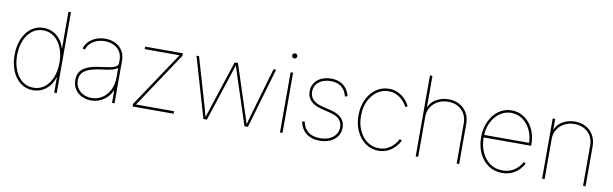

<svg xmlns="http://www.w3.org/2000/svg" viewBox="-47 -1208 5422 1699"><g transform="rotate(10 2664.0 -358.5)"><path d="M271 11.2Q207 11.2 158.9 -25.1Q110.8 -61.5 84.5 -125Q58.1 -188.5 58.1 -269Q58.1 -349.1 84.7 -412.4Q111.3 -475.6 159.4 -512.2Q207.5 -548.8 271 -548.8Q315.4 -548.8 353 -530.5Q390.6 -512.2 418.2 -479Q445.8 -445.8 458.5 -401.4H461.4V-727.5H483.9V0H461.4V-136.7H458.5Q445.3 -92.3 418 -58.8Q390.6 -25.4 353.3 -7.1Q315.9 11.2 271 11.2ZM271 -11.2Q329.1 -11.2 371.8 -44.9Q414.6 -78.6 438 -137Q461.4 -195.3 461.4 -269Q461.4 -343.3 437.7 -401.4Q414.1 -459.5 371.6 -492.9Q329.1 -526.4 271 -526.4Q213.9 -526.4 170.9 -492.9Q127.9 -459.5 104.2 -401.4Q80.6 -343.3 80.6 -269Q80.6 -195.3 104.2 -137Q127.9 -78.6 170.7 -44.9Q213.4 -11.2 271 -11.2Z M793.9 11.2Q749 11.2 710.7 -6.8Q672.4 -24.9 648.9 -60.1Q625.5 -95.2 625.5 -145.5Q625.5 -173.8 634.8 -198.2Q644 -222.7 667 -241.9Q689.9 -261.2 730.2 -275.1Q770.5 -289.1 833 -296.4Q872.6 -301.3 906.2 -307.1Q939.9 -313 960.4 -324.7Q981 -336.4 981 -357.4V-386.7Q981 -428.7 961.4 -460Q941.9 -491.2 906.7 -508.8Q871.6 -526.4 824.7 -526.4Q784.7 -526.4 751.5 -513.7Q718.3 -501 695.3 -477.8Q672.4 -454.6 662.6 -422.4L641.1 -429.7Q651.9 -465.8 678.2 -492.4Q704.6 -519 742.4 -533.9Q780.3 -548.8 824.7 -548.8Q865.7 -548.8 898.7 -536.6Q931.6 -524.4 955.1 -502.4Q978.5 -480.5 991 -450.9Q1003.4 -421.4 1003.4 -386.7V0H981V-109.9H978Q961.9 -73.2 934.3 -46.4Q906.7 -19.5 871.1 -4.2Q835.4 11.2 793.9 11.2ZM793.9 -11.2Q845.7 -11.2 888.2 -38.3Q930.7 -65.4 955.8 -114.7Q981 -164.1 981 -230V-313Q970.2 -305.7 956.5 -299.6Q942.9 -293.5 925.3 -289.1Q907.7 -284.7 886.5 -281.2Q865.2 -277.8 840.3 -274.9Q767.6 -266.1 725.6 -249Q683.6 -231.9 665.8 -206.3Q647.9 -180.7 647.9 -145.5Q647.9 -104.5 667.2 -74.5Q686.5 -44.4 720 -27.8Q753.4 -11.2 793.9 -11.2Z M1165.5 0V-22.5L1494.1 -515.6V-518.6H1183.1V-541H1522V-517.6L1193.8 -24.9V-22.5H1534.7V0Z M1802.2 0 1644.5 -541H1667.5L1784.2 -140.6Q1793.9 -107.4 1802.5 -75.9Q1811 -44.4 1820.3 -11.2H1814.9Q1825.7 -44.4 1835.7 -76.2Q1845.7 -107.9 1856.4 -140.6L1987.8 -541H2017.1L2147.9 -140.6Q2159.2 -107.9 2169.2 -76.2Q2179.2 -44.4 2189.5 -11.2H2184.1Q2193.4 -44.4 2202.1 -75.9Q2210.9 -107.4 2220.2 -140.6L2336.9 -541H2359.9L2202.1 0H2170.9L2032.7 -421.9Q2026.9 -440.4 2021 -458.5Q2015.1 -476.6 2009.5 -494.6Q2003.9 -512.7 1998 -531.2H2006.8Q2001 -512.7 1995.1 -494.6Q1989.3 -476.6 1983.4 -458.5Q1977.5 -440.4 1971.7 -421.9L1833.5 0Z M2490.2 0V-541H2512.7V0ZM2501.5 -667Q2491.7 -667 2484.9 -673.8Q2478 -680.7 2478 -689.9Q2478 -699.7 2484.9 -706.3Q2491.7 -712.9 2501.5 -712.9Q2510.7 -712.9 2517.3 -706.3Q2523.9 -699.7 2523.9 -689.9Q2523.9 -680.7 2517.3 -673.8Q2510.7 -667 2501.5 -667Z M2847.2 10.7Q2797.4 10.7 2759.5 -6.1Q2721.7 -22.9 2698.2 -54.2Q2674.8 -85.4 2666.5 -129.9L2689 -134.3Q2699.2 -75.2 2739.7 -43.5Q2780.3 -11.7 2847.2 -11.7Q2918.5 -11.7 2962.4 -46.9Q3006.3 -82 3006.3 -138.7Q3006.3 -181.2 2979.5 -208.3Q2952.6 -235.4 2899.9 -248.5L2814 -270Q2750.5 -285.6 2717.8 -319.8Q2685.1 -354 2685.1 -404.8Q2685.1 -447.8 2706.5 -480Q2728 -512.2 2766.6 -530.3Q2805.2 -548.3 2855 -548.3Q2898.9 -548.3 2932.4 -533.9Q2965.8 -519.5 2989 -490.7Q3012.2 -461.9 3023.4 -418.9L3001 -414.1Q2986.3 -469.7 2950 -497.8Q2913.6 -525.9 2855 -525.9Q2789.1 -525.9 2748.3 -492.7Q2707.5 -459.5 2707.5 -404.8Q2707.5 -362.3 2735.1 -334Q2762.7 -305.7 2817.9 -292L2904.8 -270.5Q2964.8 -255.4 2996.8 -222.4Q3028.8 -189.5 3028.8 -138.7Q3028.8 -94.2 3005.9 -60.5Q2982.9 -26.9 2941.9 -8.1Q2900.9 10.7 2847.2 10.7Z M3374.5 7.8Q3310.1 7.8 3258.8 -28.3Q3207.5 -64.5 3177.7 -127.4Q3147.9 -190.4 3147.9 -270.5Q3147.9 -350.6 3177.7 -413.3Q3207.5 -476.1 3258.8 -512.5Q3310.1 -548.8 3374.5 -548.8Q3418.9 -548.8 3452.6 -533.2Q3486.3 -517.6 3509.8 -495.6Q3533.2 -473.6 3546.1 -453.4Q3559.1 -433.1 3562 -423.8L3542 -414.6Q3539.1 -422.9 3527.3 -441.2Q3515.6 -459.5 3494.6 -479Q3473.6 -498.5 3443.8 -512.5Q3414.1 -526.4 3374.5 -526.4Q3316.9 -526.4 3270.8 -493.2Q3224.6 -460 3197.5 -402.3Q3170.4 -344.7 3170.4 -270.5Q3170.4 -195.8 3197.5 -137.9Q3224.6 -80.1 3270.8 -47.4Q3316.9 -14.6 3374.5 -14.6Q3414.1 -14.6 3444.6 -28.3Q3475.1 -42 3496.1 -61.8Q3517.1 -81.5 3529.1 -99.9Q3541 -118.2 3543.9 -126.5L3564 -117.7Q3561 -107.9 3547.9 -87.6Q3534.7 -67.4 3511 -45.4Q3487.3 -23.4 3453.1 -7.8Q3418.9 7.8 3374.5 7.8Z M3731.9 -361.3V0H3709.5V-727.5H3731.9V-423.8H3726.1Q3743.7 -486.3 3795.7 -517.6Q3847.7 -548.8 3909.7 -548.8Q3965.8 -548.8 4008.5 -525.1Q4051.3 -501.5 4075.7 -459.5Q4100.1 -417.5 4100.1 -361.3V0H4077.6V-361.3Q4077.6 -435.5 4030.8 -481Q3983.9 -526.4 3909.7 -526.4Q3858.9 -526.4 3818.6 -505.1Q3778.3 -483.9 3755.1 -446.5Q3731.9 -409.2 3731.9 -361.3Z M4485.8 11.2Q4415 11.2 4362.1 -25.6Q4309.1 -62.5 4279.5 -126Q4250 -189.5 4250 -269Q4250 -348.6 4279.8 -411.9Q4309.6 -475.1 4360.8 -512Q4412.1 -548.8 4476.6 -548.8Q4524.9 -548.8 4565.4 -528.6Q4606 -508.3 4636.2 -472.4Q4666.5 -436.5 4682.9 -387.9Q4699.2 -339.4 4699.2 -282.7V-270H4261.7V-292.5H4686.5L4677.2 -283.7Q4677.2 -351.6 4651.1 -406.5Q4625 -461.4 4579.8 -493.9Q4534.7 -526.4 4476.6 -526.4Q4419.9 -526.4 4373.5 -493.2Q4327.1 -460 4299.8 -403.1Q4272.5 -346.2 4272.5 -274.4V-271.5Q4272.5 -199.7 4297.9 -140.9Q4323.2 -82 4371.1 -46.6Q4418.9 -11.2 4485.8 -11.2Q4535.2 -11.2 4570.3 -29.1Q4605.5 -46.9 4627.7 -71.5Q4649.9 -96.2 4659.7 -116.7L4679.2 -106.4Q4667 -81.1 4641.6 -53.7Q4616.2 -26.4 4577.4 -7.6Q4538.6 11.2 4485.8 11.2Z M4867.7 -361.3V0H4845.2V-541H4867.7V-423.8H4861.8Q4879.4 -486.3 4931.4 -517.6Q4983.4 -548.8 5045.4 -548.8Q5101.6 -548.8 5144.3 -525.1Q5187 -501.5 5211.4 -459.5Q5235.8 -417.5 5235.8 -361.3V0H5213.4V-361.3Q5213.4 -435.5 5166.5 -481Q5119.6 -526.4 5045.4 -526.4Q4994.6 -526.4 4954.3 -505.1Q4914.1 -483.9 4890.9 -446.5Q4867.7 -409.2 4867.7 -361.3Z"/></g></svg>

Font: Inter 17pt Thin
Style: Regular
Weight: 250
Version: Version 4.001;git-66647c0bb